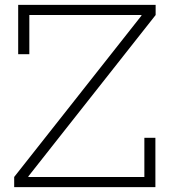

<svg xmlns="http://www.w3.org/2000/svg" viewBox="-20 -772 702 792"><path d="M38.5 -42 563.5 -707.5V-722.5L622 -710L97 -44.5V-29ZM622 -752V-710H101V-548.5H55V-752ZM575.5 -203.5H621V0H38.5V-42H575.5Z"/></svg>

Font: Hepta Slab Light
Style: Regular
Weight: 300
Designer: Michael LaGattuta
Foundry: Michael LaGattuta
Version: Version 1.102